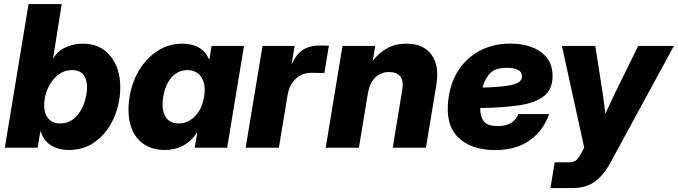

<svg xmlns="http://www.w3.org/2000/svg" viewBox="-20 -748 3432 972"><path d="M329.6 11.2Q273.4 11.2 236.3 -13.4Q199.2 -38.1 185.1 -85.4H184.6L170.4 0H4.4L124.5 -727.5H292.5L248.5 -451.2H249Q270.5 -489.3 311.8 -508.1Q353 -526.9 399.4 -526.9Q486.8 -526.9 537.8 -465.8Q588.9 -404.8 588.9 -305.2Q588.9 -248 571.8 -191.9Q554.7 -135.7 521.5 -89.8Q488.3 -43.9 440.2 -16.4Q392.1 11.2 329.6 11.2ZM283.7 -123Q328.1 -123 358.6 -151.6Q389.2 -180.2 404.8 -222.4Q420.4 -264.6 420.4 -306.6Q420.4 -348.1 401.4 -370.6Q382.3 -393.1 346.2 -393.1Q302.2 -393.1 270.3 -366Q238.3 -338.9 220.9 -297.9Q203.6 -256.8 203.6 -215.3Q203.6 -172.4 224.9 -147.7Q246.1 -123 283.7 -123Z M814.5 11.2Q747.1 11.2 702.4 -22.2Q657.7 -55.7 640.4 -116.5Q623 -177.2 636.2 -258.8Q649.4 -337.4 687.7 -397.9Q726.1 -458.5 781.5 -492.7Q836.9 -526.9 902.3 -526.9Q1003.9 -526.9 1037.6 -448.2H1040L1051.3 -515.6H1215.3L1129.9 0H965.8L978.5 -76.7H976.6Q949.7 -33.7 907.7 -11.2Q865.7 11.2 814.5 11.2ZM883.8 -123Q931.6 -123 967.5 -159.9Q1003.4 -196.8 1013.2 -258.8Q1023.4 -319.8 999.8 -356.4Q976.1 -393.1 928.7 -393.1Q882.3 -393.1 849.6 -357.4Q816.9 -321.8 806.6 -258.8Q795.9 -195.3 816.7 -159.2Q837.4 -123 883.8 -123Z M1223.6 0 1309.1 -515.6H1471.7L1456.5 -424.8H1458Q1480 -474.1 1513.7 -495.8Q1547.4 -517.6 1599.6 -517.6Q1612.8 -517.6 1623.8 -517.3Q1634.8 -517.1 1645 -516.6L1622.1 -377.9Q1613.3 -378.4 1593.8 -378.9Q1574.2 -379.4 1555.7 -379.4Q1510.7 -379.4 1477.5 -349.1Q1444.3 -318.8 1435.5 -264.2L1391.6 0Z M1842.3 -274.9 1796.9 0H1628.9L1713.9 -515.6H1879.9L1867.2 -439.9Q1899.4 -481.4 1940.9 -504.2Q1982.4 -526.9 2037.1 -526.9Q2124.5 -526.9 2164.8 -470.5Q2205.1 -414.1 2189 -318.4L2136.2 0H1968.3L2016.6 -294.9Q2023.9 -340.3 2005.6 -361.8Q1987.3 -383.3 1950.2 -383.3Q1907.2 -383.3 1879.2 -355.2Q1851.1 -327.1 1842.3 -274.9Z M2485.8 11.7Q2364.7 11.7 2299.1 -53Q2233.4 -117.7 2250 -246.1Q2260.7 -333 2303.5 -396.2Q2346.2 -459.5 2413.1 -493.4Q2480 -527.3 2564 -527.3Q2623.5 -527.3 2672.1 -509.3Q2720.7 -491.2 2749 -454.8Q2777.3 -418.5 2777.3 -362.3Q2777.3 -295.4 2733.6 -261.2Q2689.9 -227.1 2607.9 -214.8Q2525.9 -202.6 2411.1 -201.2Q2410.6 -159.7 2428.5 -134.8Q2446.3 -109.9 2499.5 -109.9Q2543.5 -109.9 2568.8 -126.5Q2594.2 -143.1 2604 -170.4H2759.8Q2731.9 -88.4 2662.8 -38.3Q2593.8 11.7 2485.8 11.7ZM2423.3 -304.7Q2505.9 -307.1 2548.8 -314Q2591.8 -320.8 2607.2 -332.5Q2622.6 -344.2 2622.6 -360.4Q2622.6 -404.8 2546.4 -404.8Q2485.8 -404.8 2459.5 -375.5Q2433.1 -346.2 2423.3 -304.7Z M2766.6 204.1 2788.1 73.7H2859.4Q2885.7 73.7 2898.2 62Q2910.6 50.3 2925.3 22.5L2937.5 -1L2824.7 -515.6H2993.7L3030.8 -278.3Q3034.7 -251.5 3038.1 -224.9Q3041.5 -198.2 3044.4 -171.4Q3069.3 -226.6 3094.2 -278.3L3210.9 -515.6H3391.6L3071.8 72.8Q3034.2 142.1 2989 173.1Q2943.8 204.1 2879.4 204.1Z"/></svg>

Font: Inter Display ExtraBold
Style: Italic
Weight: 800
Italic angle: -9.39999°
Designer: Rasmus Andersson
Foundry: rsms
Version: Version 4.000;git-a52131595